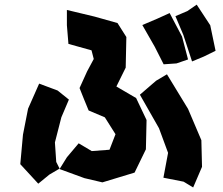

<svg xmlns="http://www.w3.org/2000/svg" viewBox="-20 -785 982 845"><path d="M606.4 -674.8 661.1 -579.1 700.2 -502 756.8 -505.9 807.6 -523.4 781.2 -624 726.6 -727.5 672.9 -703.1ZM752 -713.9 787.1 -630.9 825.2 -514.6 877 -536.1 928.7 -561.5 905.3 -673.8 845.7 -764.6 804.7 -736.3ZM274.4 -741.2V-673.8L281.2 -591.8L382.8 -563.5L392.6 -525.4L363.3 -470.7L330.1 -397.5L349.6 -348.6L370.1 -298.8L441.4 -268.6L488.3 -194.3L461.9 -126L383.8 -120.1L326.2 -154.3L274.4 -92.8L242.2 -41L351.6 -1L430.7 17.6L572.3 -25.4L622.1 -127.9L625 -256.8L579.1 -353.5L492.2 -404.3L533.2 -487.3L536.1 -622.1L497.1 -683.6L396.5 -711.9ZM152.3 -417 103.5 -306.6 81.1 -192.4 69.3 -62.5 148.4 23.4 197.3 -16.6 242.2 -43 227.5 -72.3 221.7 -158.2 250 -268.6 283.2 -346.7 233.4 -386.7ZM595.7 -368.2 679.7 -220.7 719.7 -112.3 699.2 -2.9 788.1 14.6 830.1 40 869.1 -50.8 866.2 -168 807.6 -305.7 714.8 -458 667 -429.7Z"/></svg>

Font: MaokenAssortedSans-TC
Style: Regular
Weight: 500
Version: Version 0.83